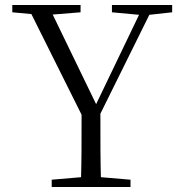

<svg xmlns="http://www.w3.org/2000/svg" viewBox="-20 -745 724 765"><path d="M426 -696 534 -686 363 -330 190 -687 301 -696V-725H29V-696L105 -689L305 -288C305 -166 305 -111 303 -39L186 -29V0H500V-29L382 -39C380 -112 380 -167 380 -292L575 -686L666 -696V-725H426Z"/></svg>

Font: Noto Serif JP Light
Style: Regular
Weight: 300
Designer: Ryoko NISHIZUKA 西塚涼子 (kana & ideographs); Frank Grießhammer (Latin, Greek & Cyrillic); Wenlong ZHANG 张文龙 (bopomofo); San
Foundry: Adobe
Version: Version 2.001;hotconv 1.1.0;makeotfexe 2.6.0